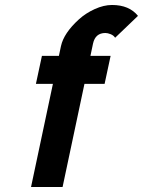

<svg xmlns="http://www.w3.org/2000/svg" viewBox="-20 -747 571 767"><path d="M317.4 -412.1 230 0H104L191.4 -412.1H123.5L147.5 -523.9H215.3L223.6 -563Q234.9 -614.7 294.9 -669.4Q322.3 -694.3 358.4 -710.7Q394.5 -727.1 427.7 -727.1Q496.1 -727.1 531.2 -683.6L439.9 -596.2Q434.1 -605.5 422.1 -610.4Q410.2 -615.2 400.9 -615.2Q360.8 -615.2 351.6 -572.8L341.3 -523.9H421.9L397.9 -412.1Z"/></svg>

Font: Tuffy
Style: BoldItalic
Weight: 700
Italic angle: -12°
Designer: Thatcher Ulrich, Karoly Barta, Michael Everson
Version: Version 001.271